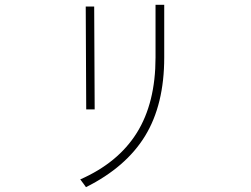

<svg xmlns="http://www.w3.org/2000/svg" viewBox="-20 -763 1040 795"><path d="M336 12Q336 11 330 3.5Q324 -4 318.5 -12Q313 -20 312 -20Q469 -89 546.5 -213Q624 -337 624 -525V-743H660V-525Q660 -330 581 -200.5Q502 -71 336 12ZM337 -310 335 -736H370L372 -310Z"/></svg>

Font: Zen Kaku Gothic New Light
Style: Regular
Weight: 300
Designer: Yoshimichi Ohira
Foundry: Positype
Version: Version 1.002